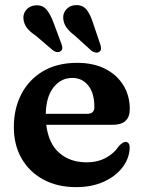

<svg xmlns="http://www.w3.org/2000/svg" viewBox="-20 -738 576 770"><path d="M500.5 -300.5Q500.5 -237.5 432 -237.5H165.5Q174.5 -162.5 217.8 -124.8Q261 -87 327 -87Q371 -87 404.5 -105Q438 -123 456.5 -152Q473.5 -169.5 483.5 -169Q500.5 -168.5 500 -144Q498.5 -102.5 471.2 -66.8Q444 -31 396 -9.2Q348 12.5 285 12.5Q210.5 12.5 154.2 -17.8Q98 -48 66.8 -102.2Q35.5 -156.5 35.5 -228.5Q35.5 -303 66 -361.2Q96.5 -419.5 153.2 -452.8Q210 -486 289.5 -486Q354.5 -486 401.8 -462Q449 -438 474.8 -396Q500.5 -354 500.5 -300.5ZM270.5 -425.5Q224.5 -425.5 194.8 -387.8Q165 -350 163.5 -281.5H329.5Q358.5 -281.5 358.5 -308.5Q358.5 -364.5 334 -395Q309.5 -425.5 270.5 -425.5ZM353 -646 382 -560.5Q385 -551 385.2 -543.2Q385.5 -535.5 378.5 -530.5Q372.5 -526 363.8 -527.2Q355 -528.5 347.5 -534L279.5 -595.5Q257 -612.5 245.8 -629Q234.5 -645.5 233.5 -666Q232.5 -686 246.8 -701.5Q261 -717 285 -717.5Q313 -718 328 -698.2Q343 -678.5 353 -646ZM194 -649 226 -563Q229.5 -554 230 -546.5Q230.5 -539 224 -533.5Q218 -528.5 209.2 -529.2Q200.5 -530 193 -535.5L124 -594.5Q100 -610.5 88 -626.2Q76 -642 74 -662.5Q72 -682.5 85.5 -698.8Q99 -715 123 -716.5Q150.5 -718.5 166.5 -699.5Q182.5 -680.5 194 -649Z"/></svg>

Font: Fraunces 9pt S050 SemiBold
Style: Regular
Weight: 600
Version: Version 1.000; ttfautohint (v1.8.3)